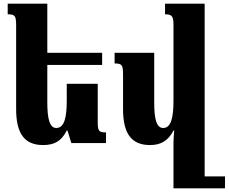

<svg xmlns="http://www.w3.org/2000/svg" viewBox="-20 -780 1247 1047"><path d="M513 -323H344V-231C344 -143 332 -82 287 -82C250 -82 238 -135 238 -220V-426H537V-492H238V-760H22V-702C63 -702 68 -693 68 -639V-185C68 -51 114 11 215 11C273 11 314 -8 344 -68H348L369 0H558V-58C520 -58 513 -64 513 -114Z M798 11C856 11 896 -11 926 -68H930C928 -45 926 -22 926 2V247H1207V182H1096V-760H880V-702C916 -702 926 -693 926 -646V-231C926 -143 914 -82 870 -82C832 -82 821 -135 821 -220V-492H605V-434C646 -434 651 -425 651 -371V-185C651 -51 697 11 798 11Z"/></svg>

Font: Noto Serif Armenian Condensed Black
Style: Regular
Weight: 900
Width: 3
Designer: Monotype Design Team
Foundry: Monotype Imaging Inc.
Version: Version 2.008